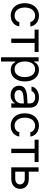

<svg xmlns="http://www.w3.org/2000/svg" viewBox="1456 -2033 776 3728"><g transform="rotate(90 1844.0 -169.0)"><path d="M42 -262.7Q42 -342.8 72 -405Q102.1 -467.3 156.5 -502.2Q210.9 -537.1 282.2 -537.1Q338.4 -537.1 383.8 -516.4Q429.2 -495.6 457.8 -457.8Q486.3 -419.9 493.2 -370.1H409.2Q403.3 -395.5 386.7 -416.5Q370.1 -437.5 344 -450.2Q317.9 -462.9 284.2 -462.9Q237.3 -462.9 201.4 -438.5Q165.5 -414.1 145.8 -369.4Q126 -324.7 126 -265.6Q126 -204.6 145.3 -159.2Q164.6 -113.8 200.4 -89.1Q236.3 -64.5 284.2 -64.5Q331.5 -64.5 365 -88.6Q398.4 -112.8 409.2 -156.2H493.2Q486.3 -108.4 459 -70.6Q431.6 -32.7 386.7 -11Q341.8 10.7 284.2 10.7Q210.4 10.7 155.5 -24.2Q100.6 -59.1 71.3 -121.1Q42 -183.1 42 -262.7Z M554.2 -530.3H987.8V-453.1H814V0H730V-453.1H554.2Z M1091.3 -530.3H1172.4V-446.3H1182.1Q1197.8 -471.7 1212.4 -489Q1227.1 -506.3 1257.8 -521.7Q1288.6 -537.1 1335.4 -537.1Q1401.9 -537.1 1452.9 -503.7Q1503.9 -470.2 1532.5 -408.2Q1561 -346.2 1561 -263.7Q1561 -181.2 1532.5 -118.9Q1503.9 -56.6 1452.9 -22.9Q1401.9 10.7 1336.4 10.7Q1290 10.7 1259 -4.6Q1228 -20 1212.4 -38.3Q1196.8 -56.6 1182.1 -81.1H1175.3V199.2H1091.3ZM1324.7 -64.5Q1373.5 -64.5 1408 -90.6Q1442.4 -116.7 1459.7 -162.4Q1477.1 -208 1477.1 -265.6Q1477.1 -321.8 1459.7 -366.2Q1442.4 -410.6 1408.2 -436.3Q1374 -461.9 1324.7 -461.9Q1275.9 -461.9 1241.9 -437.5Q1208 -413.1 1190.7 -368.9Q1173.3 -324.7 1173.3 -265.6Q1173.3 -205.6 1190.9 -160.2Q1208.5 -114.7 1242.7 -89.6Q1276.9 -64.5 1324.7 -64.5Z M1844.2 -306.6Q1877.4 -309.1 1918.7 -311.3Q1960 -313.5 1987.8 -314.5V-357.4Q1987.8 -408.7 1957.3 -436.3Q1926.8 -463.9 1867.7 -463.9Q1819.3 -463.9 1788.6 -444.1Q1757.8 -424.3 1748.5 -392.6H1660.6Q1666 -435.1 1693.8 -467.8Q1721.7 -500.5 1767.8 -518.8Q1814 -537.1 1871.6 -537.1Q1947.8 -537.1 2009.3 -498.3Q2070.8 -459.5 2070.8 -349.6V0H1987.8V-72.3H1983.9Q1974.1 -51.8 1953.9 -32.5Q1933.6 -13.2 1901.1 -0.2Q1868.7 12.7 1825.7 12.7Q1774.9 12.7 1733.9 -6.8Q1692.9 -26.4 1668.9 -63.2Q1645 -100.1 1645 -150.4Q1645 -232.9 1701.4 -266.6Q1757.8 -300.3 1844.2 -306.6ZM1840.3 -62.5Q1885.7 -62.5 1919.2 -80.6Q1952.6 -98.6 1970.2 -128.4Q1987.8 -158.2 1987.8 -192.4V-245.6L1854 -236.3Q1794.4 -232.4 1761.7 -210.4Q1729 -188.5 1729 -146.5Q1729 -106 1759.5 -84.2Q1790 -62.5 1840.3 -62.5Z M2180.2 -262.7Q2180.2 -342.8 2210.2 -405Q2240.2 -467.3 2294.7 -502.2Q2349.1 -537.1 2420.4 -537.1Q2476.6 -537.1 2522 -516.4Q2567.4 -495.6 2595.9 -457.8Q2624.5 -419.9 2631.3 -370.1H2547.4Q2541.5 -395.5 2524.9 -416.5Q2508.3 -437.5 2482.2 -450.2Q2456.1 -462.9 2422.4 -462.9Q2375.5 -462.9 2339.6 -438.5Q2303.7 -414.1 2283.9 -369.4Q2264.2 -324.7 2264.2 -265.6Q2264.2 -204.6 2283.4 -159.2Q2302.7 -113.8 2338.6 -89.1Q2374.5 -64.5 2422.4 -64.5Q2469.7 -64.5 2503.2 -88.6Q2536.6 -112.8 2547.4 -156.2H2631.3Q2624.5 -108.4 2597.2 -70.6Q2569.8 -32.7 2524.9 -11Q2480 10.7 2422.4 10.7Q2348.6 10.7 2293.7 -24.2Q2238.8 -59.1 2209.5 -121.1Q2180.2 -183.1 2180.2 -262.7Z M2692.4 -530.3H3126V-453.1H2952.1V0H2868.2V-453.1H2692.4Z M3646.5 -171.9Q3646.5 -123.5 3623.8 -84.5Q3601.1 -45.4 3557.4 -22.7Q3513.7 0 3453.1 0H3229.5V-530.3H3313.5V-339.8H3453.1Q3514.2 -339.8 3557.9 -318.6Q3601.6 -297.4 3624 -259.3Q3646.5 -221.2 3646.5 -171.9ZM3453.1 -77.1Q3484.4 -77.1 3509 -88.6Q3533.7 -100.1 3547.6 -120.8Q3561.5 -141.6 3561.5 -168Q3561.5 -194.8 3547.6 -216.3Q3533.7 -237.8 3509 -249.8Q3484.4 -261.7 3453.1 -261.7H3313.5V-77.1Z"/></g></svg>

Font: Pretendard GOV
Style: Regular
Weight: 400
Designer: Base glyphs from Inter by Rasmus Andersson; Hangeul glyphs from Noto Sans CJK(Source Han Sans) by Jang Soo-young and Kan
Foundry: Kil Hyung-jin
Version: Version 1.309